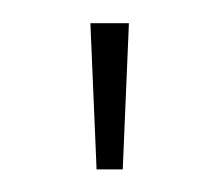

<svg xmlns="http://www.w3.org/2000/svg" viewBox="-20 -802 191 168"><path d="M87.4 -653.8H64.5L59.1 -781.7H92.8Z"/></svg>

Font: Spartan MB Thin
Style: Regular
Weight: 100
Designer: Matt Bailey, Mirko Velimirovic
Foundry: Matt Bailey
Version: Version 1.005